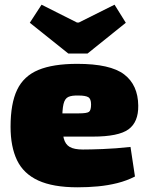

<svg xmlns="http://www.w3.org/2000/svg" viewBox="-20 -786 630 818"><path d="M309 -514Q450 -514 509 -469Q568 -424 569 -336Q570 -266 527.5 -235Q485 -204 375 -204H106V-303H316Q350 -303 359 -309.5Q368 -316 368 -341Q368 -365 356 -372Q344 -379 315 -379Q286 -380 271 -373Q256 -366 250.5 -342.5Q245 -319 245 -269Q245 -223 251.5 -197Q258 -171 277 -160Q296 -149 333 -149Q363 -149 417.5 -151Q472 -153 536 -160L555 -34Q520 -16 480 -6Q440 4 397.5 8Q355 12 310 12Q206 12 143 -17Q80 -46 52.5 -103.5Q25 -161 25 -246Q25 -345 53 -403.5Q81 -462 143.5 -488Q206 -514 309 -514ZM468 -766 516 -689 353 -558H271L107 -689L157 -766L308 -690H316Z"/></svg>

Font: Exo 2 Black
Style: Regular
Weight: 900
Designer: Natanael Gama
Foundry: Natanael Gama
Version: Version 2.010